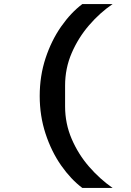

<svg xmlns="http://www.w3.org/2000/svg" viewBox="-20 -780 640 938"><path d="M174 -311Q174 -409 202.5 -495.5Q231 -582 278.5 -650Q326 -718 382 -760H530Q468 -718 415.1 -656.6Q362.3 -595.3 330.1 -520.6Q298 -446 298 -362V-260Q298 -176.6 330.1 -101.6Q362.3 -26.6 415.1 34.2Q468 95 530 138H382Q326 96 278.5 28Q231 -40 202.5 -127Q174 -214 174 -311Z"/></svg>

Font: Lilex
Style: Regular
Weight: 400
Monospace: yes
Designer: Mike Abbink, Paul van der Laan, Pieter van Rosmalen, Mikhael Khrustik
Foundry: Mikhael Khrustik
Version: Version 2.510